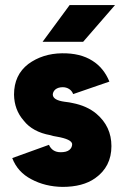

<svg xmlns="http://www.w3.org/2000/svg" viewBox="-20 -721 486 753"><path d="M147 -557H306L431 -701H253ZM409 -401Q387 -455 342 -483Q295 -513 223 -512Q147 -511 91 -470Q35 -427 35 -350Q36 -290 73 -248Q90 -226 116.5 -211.5Q143 -197 177 -191Q183 -189 189.5 -187.5Q196 -186 203 -185Q261 -175 263 -156Q263 -142 252 -133Q241 -124 218 -124Q185 -124 172 -153L28 -101Q49 -46 103 -18Q157 11 225 12Q305 12 353 -22Q417 -67 417 -148Q417 -225 358 -275Q321 -306 264 -317Q259 -318 251.5 -319.5Q244 -321 233 -322Q189 -328 187 -349Q187 -361 197 -370Q208 -379 226 -379Q240 -379 251 -372Q262 -365 267 -352Z"/></svg>

Font: Unageo
Style: ExtraBold
Weight: 800
Designer: Richard Sepsi
Foundry: Richard Sepsi
Version: Version 2.000